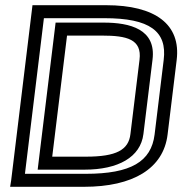

<svg xmlns="http://www.w3.org/2000/svg" viewBox="-20 -694 702 739"><path d="M660 -463C677 -600 578 -674 388 -674H130H105L102 -649L23 0L19 25H44H303C492 25 609 -45 625 -176L660 -463ZM610 -463 575 -176C562 -72 484 -25 310 -25H76L149 -624H382C556 -624 624 -574 610 -463ZM517 -464 482 -178C475 -117 428 -91 311 -91H181L238 -557H373C468 -557 527 -543 517 -464ZM567 -464C582 -582 480 -607 379 -607H219H194L191 -582L128 -66L125 -41H150H305C435 -41 521 -89 532 -178L567 -464Z"/></svg>

Font: Gamestation Display Outline
Style: Italic
Weight: 400
Designer: Jonas Hecksher
Foundry: Jonas Hecksher, Playtypeª, e-types AS
Version: Version 1.003